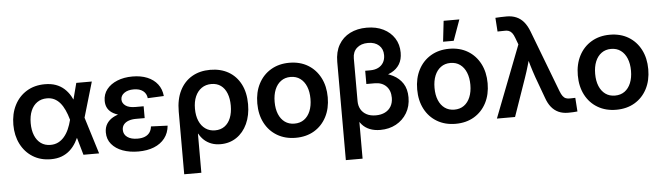

<svg xmlns="http://www.w3.org/2000/svg" viewBox="-54 -962 4786 1389"><g transform="rotate(-5 2339.0 -267.0)"><path d="M282.7 11.7Q208 11.7 151.9 -23.2Q95.7 -58.1 64.5 -119.6Q33.2 -181.2 33.2 -259.8Q33.2 -339.8 64.5 -401.4Q95.7 -462.9 152.6 -497.8Q209.5 -532.7 285.2 -532.7Q330.1 -532.7 364.5 -520.3Q398.9 -507.8 424.6 -484.9Q450.2 -461.9 468.8 -430.4Q487.3 -398.9 499.5 -361.3H530.3L549.3 -271L633.3 0H519.5L444.3 -262.7Q433.6 -301.3 419.4 -332Q405.3 -362.8 387 -384.5Q368.7 -406.2 345 -418Q321.3 -429.7 291.5 -429.7Q250.5 -429.7 220.7 -408.9Q190.9 -388.2 175 -350.3Q159.2 -312.5 159.2 -260.7Q159.2 -209.5 174.8 -171.4Q190.4 -133.3 219.5 -112.5Q248.5 -91.8 289.1 -91.8Q319.8 -91.8 344.5 -104Q369.1 -116.2 388.4 -138.7Q407.7 -161.1 421.6 -191.9Q435.5 -222.7 444.8 -259.8L513.2 -522.5H626L548.8 -259.8L529.3 -164.1H498.5Q485.4 -125.5 466.3 -93.3Q447.3 -61 421.4 -37.6Q395.5 -14.2 361.3 -1.2Q327.1 11.7 282.7 11.7Z M918 11.2Q855 11.2 804.4 -7.3Q753.9 -25.9 724.4 -61.3Q694.8 -96.7 694.8 -146.5Q694.8 -182.1 710.9 -208.3Q727.1 -234.4 756.3 -251.2Q785.6 -268.1 826.2 -276.1Q866.7 -284.2 915 -284.2H983.9V-225.6H920.4Q890.1 -225.6 867.2 -217.3Q844.2 -209 831.5 -193.1Q818.8 -177.2 818.8 -154.3Q818.8 -121.1 845.9 -101.6Q873 -82 920.4 -82Q952.1 -82 974.1 -91.3Q996.1 -100.6 1008.5 -118.2Q1021 -135.7 1023.9 -161.6L1144.5 -156.7Q1139.6 -103.5 1110.4 -65.9Q1081.1 -28.3 1032 -8.5Q982.9 11.2 918 11.2ZM920.9 -252.4Q870.1 -252.4 830.1 -259.3Q790 -266.1 762.5 -280.8Q734.9 -295.4 720.7 -318.8Q706.5 -342.3 706.5 -375Q706.5 -422.9 734.4 -458.3Q762.2 -493.7 810.8 -513.4Q859.4 -533.2 921.9 -533.2Q982.4 -533.2 1028.8 -514.2Q1075.2 -495.1 1103 -459.2Q1130.9 -423.3 1135.7 -372.6L1018.6 -367.2Q1015.1 -400.9 990.2 -420.2Q965.3 -439.5 922.4 -439.5Q879.9 -439.5 854 -421.1Q828.1 -402.8 828.1 -374Q828.1 -347.7 852.3 -329.6Q876.5 -311.5 924.3 -311.5H983.9V-252.4Z M1233.4 204.1V-251Q1233.4 -340.3 1264.9 -403.1Q1296.4 -465.8 1353 -499Q1409.7 -532.2 1485.8 -532.2Q1561.5 -532.2 1618.2 -499.8Q1674.8 -467.3 1706.3 -406.5Q1737.8 -345.7 1737.8 -260.3Q1737.8 -179.7 1709.5 -118.7Q1681.2 -57.6 1630.9 -23.7Q1580.6 10.3 1514.6 10.3Q1477.1 10.3 1447.5 -1.2Q1418 -12.7 1396.2 -32.7Q1374.5 -52.7 1359.9 -79.6H1357.9V204.1ZM1483.9 -92.8Q1524.4 -92.8 1553.2 -113.5Q1582 -134.3 1597.2 -172.4Q1612.3 -210.4 1612.3 -261.7Q1612.3 -312.5 1597.4 -350.3Q1582.5 -388.2 1554.2 -408.7Q1525.9 -429.2 1485.4 -429.2Q1444.8 -429.2 1414.8 -408.4Q1384.8 -387.7 1368.4 -350.1Q1352.1 -312.5 1352.1 -261.7Q1352.1 -210.4 1368.2 -172.6Q1384.3 -134.8 1414.1 -113.8Q1443.8 -92.8 1483.9 -92.8Z M2060.5 11.7Q1984.4 11.7 1926.5 -22.5Q1868.7 -56.6 1836.7 -117.9Q1804.7 -179.2 1804.7 -260.3Q1804.7 -341.3 1836.7 -402.8Q1868.7 -464.4 1926.5 -498.8Q1984.4 -533.2 2060.5 -533.2Q2137.7 -533.2 2195.1 -498.8Q2252.4 -464.4 2284.4 -402.8Q2316.4 -341.3 2316.4 -260.3Q2316.4 -179.2 2284.4 -117.9Q2252.4 -56.6 2195.1 -22.5Q2137.7 11.7 2060.5 11.7ZM2060.5 -91.3Q2101.6 -91.3 2130.6 -112.3Q2159.7 -133.3 2175.3 -171.4Q2190.9 -209.5 2190.9 -260.3Q2190.9 -311.5 2175.3 -349.6Q2159.7 -387.7 2130.6 -408.9Q2101.6 -430.2 2060.5 -430.2Q2020.5 -430.2 1991.2 -408.9Q1961.9 -387.7 1946.3 -349.6Q1930.7 -311.5 1930.7 -260.3Q1930.7 -209 1946.3 -171.1Q1961.9 -133.3 1991 -112.3Q2020 -91.3 2060.5 -91.3Z M2407.2 204.1V-509.3Q2407.2 -582.5 2436.8 -633.3Q2466.3 -684.1 2519 -710.7Q2571.8 -737.3 2640.6 -737.3Q2709.5 -737.3 2761 -711.7Q2812.5 -686 2841.3 -640.9Q2870.1 -595.7 2870.1 -536.1Q2870.1 -486.8 2849.4 -452.6Q2828.6 -418.5 2790 -398.4Q2751.5 -378.4 2698.2 -370.6V-402.3Q2755.9 -396 2801 -373Q2846.2 -350.1 2872.3 -309.6Q2898.4 -269 2898.4 -208.5Q2898.4 -144 2869.1 -95.2Q2839.8 -46.4 2789.6 -19Q2739.3 8.3 2675.3 8.3Q2632.8 8.3 2599.4 -4.9Q2565.9 -18.1 2542.7 -44.4Q2519.5 -70.8 2507.8 -109.4L2528.8 -116.2V204.1ZM2651.9 -99.6Q2690.4 -99.6 2718.8 -113.8Q2747.1 -127.9 2762.5 -154.3Q2777.8 -180.7 2777.8 -216.3Q2777.8 -269.5 2747.1 -300.5Q2716.3 -331.5 2663.6 -331.5H2603V-427.7H2639.6Q2673.3 -427.7 2697.8 -439.9Q2722.2 -452.1 2735.6 -474.9Q2749 -497.6 2749 -528.8Q2749 -573.7 2719.7 -600.1Q2690.4 -626.5 2640.6 -626.5Q2589.4 -626.5 2559.1 -598.9Q2528.8 -571.3 2528.8 -524.4V-213.4Q2528.8 -180.2 2543.2 -154.5Q2557.6 -128.9 2585 -114.3Q2612.3 -99.6 2651.9 -99.6Z M3221.7 11.7Q3145.5 11.7 3087.6 -22.5Q3029.8 -56.6 2997.8 -117.9Q2965.8 -179.2 2965.8 -260.3Q2965.8 -341.3 2997.8 -402.8Q3029.8 -464.4 3087.6 -498.8Q3145.5 -533.2 3221.7 -533.2Q3298.8 -533.2 3356.2 -498.8Q3413.6 -464.4 3445.6 -402.8Q3477.5 -341.3 3477.5 -260.3Q3477.5 -179.2 3445.6 -117.9Q3413.6 -56.6 3356.2 -22.5Q3298.8 11.7 3221.7 11.7ZM3221.7 -91.3Q3262.7 -91.3 3291.7 -112.3Q3320.8 -133.3 3336.4 -171.4Q3352.1 -209.5 3352.1 -260.3Q3352.1 -311.5 3336.4 -349.6Q3320.8 -387.7 3291.7 -408.9Q3262.7 -430.2 3221.7 -430.2Q3181.6 -430.2 3152.3 -408.9Q3123 -387.7 3107.4 -349.6Q3091.8 -311.5 3091.8 -260.3Q3091.8 -209 3107.4 -171.1Q3123 -133.3 3152.1 -112.3Q3181.2 -91.3 3221.7 -91.3ZM3182.6 -587.9 3199.7 -738.3H3314L3259.8 -587.9Z M3522 0 3723.6 -521 3705.1 -570.3Q3696.8 -593.3 3686.5 -606.2Q3676.3 -619.1 3662.4 -624.3Q3648.4 -629.4 3629.4 -627.9L3581.5 -627L3574.7 -727.1Q3593.3 -728.5 3614.5 -729.2Q3635.7 -730 3656.7 -730Q3695.3 -730 3726.3 -716.8Q3757.3 -703.6 3780.3 -676.3Q3803.2 -648.9 3819.3 -606.9L3990.7 -157.7Q3999.5 -134.8 4009.3 -121.6Q4019 -108.4 4032.2 -103.3Q4045.4 -98.1 4064 -99.1L4100.1 -100.1L4106.9 -0.5Q4091.8 1 4074.5 2Q4057.1 2.9 4039.6 2.9Q4000.5 2.9 3970.5 -10.5Q3940.4 -23.9 3918.2 -51Q3896 -78.1 3881.3 -120.6L3824.7 -274.9Q3809.1 -319.8 3795.9 -364.5Q3782.7 -409.2 3770 -455.1H3803.7Q3791 -409.7 3778.1 -364.7Q3765.1 -319.8 3749.5 -274.9L3653.8 0Z M4388.2 11.7Q4312 11.7 4254.2 -22.5Q4196.3 -56.6 4164.3 -117.9Q4132.3 -179.2 4132.3 -260.3Q4132.3 -341.3 4164.3 -402.8Q4196.3 -464.4 4254.2 -498.8Q4312 -533.2 4388.2 -533.2Q4465.3 -533.2 4522.7 -498.8Q4580.1 -464.4 4612.1 -402.8Q4644 -341.3 4644 -260.3Q4644 -179.2 4612.1 -117.9Q4580.1 -56.6 4522.7 -22.5Q4465.3 11.7 4388.2 11.7ZM4388.2 -91.3Q4429.2 -91.3 4458.3 -112.3Q4487.3 -133.3 4502.9 -171.4Q4518.6 -209.5 4518.6 -260.3Q4518.6 -311.5 4502.9 -349.6Q4487.3 -387.7 4458.3 -408.9Q4429.2 -430.2 4388.2 -430.2Q4348.1 -430.2 4318.8 -408.9Q4289.6 -387.7 4273.9 -349.6Q4258.3 -311.5 4258.3 -260.3Q4258.3 -209 4273.9 -171.1Q4289.6 -133.3 4318.6 -112.3Q4347.7 -91.3 4388.2 -91.3Z"/></g></svg>

Font: Inter 28pt SemiBold
Style: Regular
Weight: 600
Designer: Rasmus Andersson
Foundry: rsms
Version: Version 4.001;git-66647c0bb